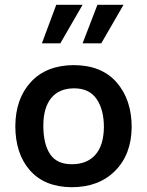

<svg xmlns="http://www.w3.org/2000/svg" viewBox="-20 -770 614 802"><path d="M387 -750H496L403 -589H325ZM215 -750H325L232 -589H155ZM279 12Q166 11 105 -58.5Q44 -128 44 -244Q45 -358 109 -427.5Q173 -497 287 -498Q404 -498 467 -426Q530 -354 530 -239Q529 -125 461 -56.5Q393 12 279 12ZM414 -239Q414 -312 383.5 -356.5Q353 -401 290 -401Q227 -401 194 -360.5Q161 -320 161 -245Q161 -169 189 -126.5Q217 -84 280 -84Q343 -84 378 -123Q413 -162 414 -239Z"/></svg>

Font: Palanquin SemiBold
Style: Regular
Weight: 600
Designer: Pria Ravichandran
Version: Version 1.0.4